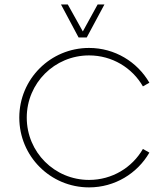

<svg xmlns="http://www.w3.org/2000/svg" viewBox="-20 -813 724 841"><path d="M324.2 -648.9H359.9L437.5 -793.5H407.7L342.8 -675.3L276.9 -793.5H247.1ZM370.1 7.8C482.9 7.8 581.5 -53.2 634.3 -144.5L606 -160.6C559.1 -79.1 471.2 -24.9 370.1 -24.9C218.8 -24.9 97.2 -146.5 97.2 -297.9C97.2 -448.7 218.8 -570.3 370.1 -570.3C471.2 -570.3 559.1 -516.1 606 -434.6L634.3 -450.7C581.5 -542 482.9 -603 370.1 -603C200.7 -603 64.5 -466.8 64.5 -297.9C64.5 -128.4 200.7 7.8 370.1 7.8Z"/></svg>

Font: Now ExtraLight
Style: Regular
Weight: 200
Designer: Alfredo Marco Pradil
Foundry: Alfredo Marco Pradil
Version: Version 1.200;hotconv 1.0.109;makeotfexe 2.5.65596